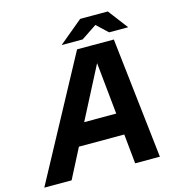

<svg xmlns="http://www.w3.org/2000/svg" viewBox="-190 -954 981 1059"><g transform="rotate(-15 301.0 -424.0)"><path d="M-68 0 304 -690H514L592 0H451L434 -169H175L88 0ZM238 -292H421L391 -588ZM228 -735 364 -848H485L465 -813L348 -735ZM499 -735 416 -813 401 -848H522L608 -735Z"/></g></svg>

Font: Radio Canada Big SemiBold
Style: Italic
Weight: 600
Italic angle: -12°
Designer: Étienne Aubert Bonn
Foundry: Coppers and Brasses
Version: Version 1.001